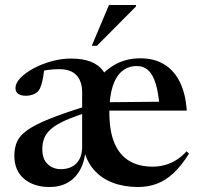

<svg xmlns="http://www.w3.org/2000/svg" viewBox="-20 -738 800 769"><path d="M216.5 -461Q194 -461 171.2 -457.8Q148.5 -454.5 134 -447.5L158 -471.5Q156 -449 152.8 -429.5Q149.5 -410 144.8 -395.8Q140 -381.5 134 -374Q127 -365 113 -359.8Q99 -354.5 84 -354.5Q64 -354.5 53 -362.2Q42 -370 42 -384.5Q42 -405.5 62.2 -426.2Q82.5 -447 115.2 -464.5Q148 -482 187 -492.8Q226 -503.5 264 -503.5Q311 -503.5 342 -491.5Q373 -479.5 390.5 -457.5Q408 -435.5 414.5 -405H362Q390.5 -449.5 436.5 -477Q482.5 -504.5 542.5 -504.5Q597.5 -504.5 637.5 -480.2Q677.5 -456 700.5 -409.2Q723.5 -362.5 728 -295H403V-328.5L668.5 -331L619 -312.5Q614.5 -367.5 603.5 -403.2Q592.5 -439 574 -456.2Q555.5 -473.5 528 -473.5Q494 -473.5 469.2 -453.2Q444.5 -433 431.2 -391.8Q418 -350.5 418 -288.5Q418 -212.5 438.5 -164.5Q459 -116.5 497.8 -93.5Q536.5 -70.5 591.5 -70.5Q617 -70.5 641 -77.2Q665 -84 686.8 -97.5Q708.5 -111 727 -132L737 -122.5Q706 -73.5 674.5 -44.2Q643 -15 608.2 -2Q573.5 11 532.5 11Q477 11 431.5 -6.2Q386 -23.5 355.8 -58.2Q325.5 -93 314.5 -144.5L323.5 -146Q320.5 -95 302 -60Q283.5 -25 252 -7Q220.5 11 178 11Q115.5 11 76.5 -21.8Q37.5 -54.5 37.5 -115Q37.5 -146 48.2 -170.5Q59 -195 90.2 -217.2Q121.5 -239.5 181.2 -263.2Q241 -287 338.5 -317L342.5 -292Q280.5 -273 242 -255.8Q203.5 -238.5 183.8 -220.8Q164 -203 156.8 -183.5Q149.5 -164 149.5 -141Q149.5 -100.5 171 -80.5Q192.5 -60.5 224 -60.5Q249.5 -60.5 268.5 -70.5Q287.5 -80.5 298.2 -100.5Q309 -120.5 309 -150V-368Q309 -412.5 286.2 -436.8Q263.5 -461 216.5 -461ZM347.5 -554.5 416.5 -718H524.5V-712L368 -554.5Z"/></svg>

Font: Newsreader 60pt Medium
Style: Regular
Weight: 500
Designer: Hugues Gentile
Foundry: Production Type
Version: Version 1.003